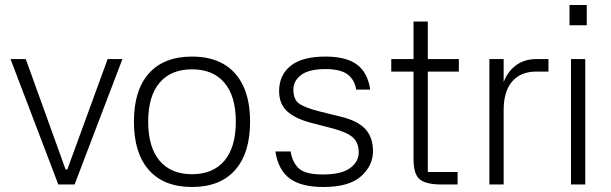

<svg xmlns="http://www.w3.org/2000/svg" viewBox="-20 -737 2442 767"><path d="M278 0H213L22 -501H83L242 -60H249L410 -501H469Z M747 10Q635 10 575 -57.5Q515 -125 515 -251Q515 -377 575 -444Q635 -511 747 -511Q822 -511 873.5 -481Q925 -451 952 -393Q979 -335 979 -251Q979 -125 919 -57.5Q859 10 747 10ZM747 -41Q831 -41 876.5 -95Q922 -149 922 -251Q922 -353 876.5 -406.5Q831 -460 747 -460Q663 -460 617.5 -406.5Q572 -353 572 -251Q572 -149 617.5 -95Q663 -41 747 -41Z M1403 -379Q1396 -420 1367.5 -440.5Q1339 -461 1280 -461Q1214 -461 1183 -437.5Q1152 -414 1152 -379Q1152 -337 1178 -321Q1204 -305 1256 -292L1341 -271Q1408 -255 1439 -222Q1470 -189 1470 -133Q1470 -75 1422 -32.5Q1374 10 1272 10Q1184 10 1138 -23.5Q1092 -57 1080 -132H1141Q1148 -88 1174 -64Q1200 -40 1270 -40Q1344 -40 1378.5 -65.5Q1413 -91 1413 -128Q1413 -167 1389.5 -188Q1366 -209 1309 -224L1224 -246Q1159 -263 1127 -292.5Q1095 -322 1095 -373Q1095 -437 1141 -474Q1187 -511 1280 -511Q1363 -511 1406 -479Q1449 -447 1459 -379Z M1813 -451H1689V-50H1808V0H1744Q1683 0 1657.5 -20Q1632 -40 1632 -101V-451H1543V-501H1632V-651H1689V-501H1813Z M1992 0H1935V-501H1992V-409Q2007 -450 2040.5 -475.5Q2074 -501 2123 -501H2171V-451H2122Q2060 -451 2026 -411.5Q1992 -372 1992 -298Z M2318 -501V0H2261V-501ZM2255 -717H2324V-636H2255Z"/></svg>

Font: 42dot Sans Light Light
Style: Regular
Weight: 300
Version: Version 1.000